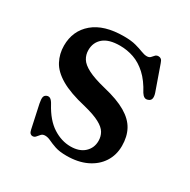

<svg xmlns="http://www.w3.org/2000/svg" viewBox="-119 -591 706 715"><g transform="rotate(30 234.0 -234.0)"><path d="M249.5 -25.5Q287 -25.5 308.5 -45.2Q330 -65 330 -95.5Q330 -114.5 321 -130Q312 -145.5 288.2 -158.2Q264.5 -171 220.5 -182Q151 -198 111.8 -221Q72.5 -244 56.8 -274Q41 -304 41 -339Q41 -403 86.8 -441.8Q132.5 -480.5 217.5 -480.5Q249 -480.5 269.2 -475Q289.5 -469.5 303.2 -464Q317 -458.5 327.5 -458.5Q337.5 -458.5 342.8 -464Q348 -469.5 352.8 -475Q357.5 -480.5 366.5 -480.5Q373 -480.5 377.8 -476.5Q382.5 -472.5 386 -461.5L423 -356.5Q427.5 -343 425.8 -333.8Q424 -324.5 414.5 -321Q405 -317 398 -320.8Q391 -324.5 385 -334Q363 -375.5 337 -399.2Q311 -423 282.2 -433Q253.5 -443 222.5 -443Q175 -443 151.5 -423Q128 -403 128 -370Q128 -350 138 -333.8Q148 -317.5 174.5 -303.8Q201 -290 250 -278Q311.5 -263.5 347.5 -242.2Q383.5 -221 399.2 -191.8Q415 -162.5 415 -123Q415 -83.5 395.2 -53Q375.5 -22.5 339.2 -5.2Q303 12 254 12Q223.5 12 204.5 5.5Q185.5 -1 172.8 -7.2Q160 -13.5 148.5 -13.5Q138 -13.5 132.2 -7.2Q126.5 -1 121.2 5.5Q116 12 107.5 12Q102 12 97.8 7.8Q93.5 3.5 91.5 -6.5L70 -106Q66.5 -124 68.2 -132.5Q70 -141 78.5 -144.5Q87.5 -148 94.5 -143.2Q101.5 -138.5 108.5 -125.5Q137 -72.5 173.8 -49Q210.5 -25.5 249.5 -25.5Z"/></g></svg>

Font: Fraunces 10pt
Style: Regular
Weight: 400
Version: Version 1.000;[b76b70a41]